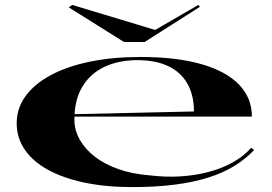

<svg xmlns="http://www.w3.org/2000/svg" viewBox="-20 -747 1106 782"><path d="M552 -515Q698 -515 799.5 -486Q901 -457 953.5 -402.5Q1006 -348 1006 -272H281V-282L770 -293Q770 -358 744 -405Q718 -452 666.5 -477Q615 -502 539 -502Q464 -502 406 -475Q348 -448 315.5 -394Q283 -340 283 -260Q283 -216 305.5 -177Q328 -138 368 -107.5Q408 -77 464.5 -57.5Q521 -38 588 -33Q652 -25 712.5 -28.5Q773 -32 827 -46Q881 -60 926 -84.5Q971 -109 1003 -145L1015 -136Q981 -100 935 -71.5Q889 -43 829 -24Q769 -5 692 5Q615 15 519 15Q410 15 323 -3.5Q236 -22 174.5 -56Q113 -90 80.5 -138Q48 -186 48 -245Q48 -306 84 -355.5Q120 -405 187 -441Q254 -477 347 -496Q440 -515 552 -515ZM788 -727 794 -719 569 -576H485L260 -717L274 -727L612 -625Z"/></svg>

Font: Kalnia Expanded
Style: Regular
Weight: 400
Width: 7
Designer: Frida Medrano
Foundry: Frida Medrano
Version: Version 1.105